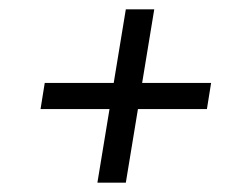

<svg xmlns="http://www.w3.org/2000/svg" viewBox="-20 -546 540 412"><path d="M189 -154 215 -312H67L76 -368H224L250 -526H311L285 -368H433L424 -312H276L250 -154Z"/></svg>

Font: Iosevka Curly Slab LtObl
Style: Regular
Weight: 300
Italic angle: -9°
Monospace: yes
Designer: Belleve Invis
Foundry: Belleve Invis
Version: Version 11.0.0; ttfautohint (v1.8.3)